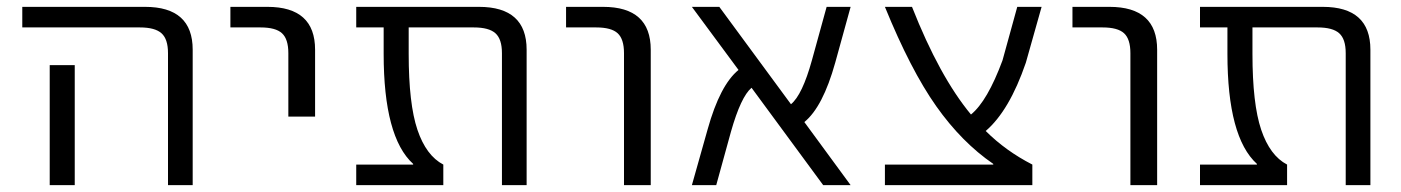

<svg xmlns="http://www.w3.org/2000/svg" viewBox="-20 -540 4087 560"><path d="M198 -350V-73V0H125V-73V-350ZM45 -460V-520H403Q542 -520 542 -395V0H470V-385Q470 -426 451 -443Q432 -460 388 -460Z M652 -460V-520H760Q899 -520 899 -395V-200H821V-385Q821 -426 802.5 -443Q784 -460 740 -460Z M1516 0H1444V-385Q1444 -426 1425 -443Q1406 -460 1362 -460H1172V-383Q1172 -237 1197.5 -161.5Q1223 -86 1273 -60V0H1019V-60H1185V-62Q1099 -140 1099 -383V-460H1019V-520H1377Q1516 -520 1516 -395Z M1631 -460V-520H1739Q1878 -520 1878 -395V0H1800V-385Q1800 -426 1781.5 -443Q1763 -460 1719 -460Z M2461 0H2381L2172 -284Q2141 -258 2112 -156L2069 0H1998L2044 -163Q2080 -292 2134 -336L1998 -520H2078L2287 -236Q2320 -263 2348 -364L2391 -520H2461L2416 -357Q2380 -228 2326 -184Z M2877 -62Q2785 -125 2710.5 -230.5Q2636 -336 2561 -520H2640Q2720 -317 2812 -206Q2860 -245 2904 -364L2947 -520H3018L2972 -357Q2924 -217 2855 -158Q2913 -100 2991 -60V0H2561V-60H2877Z M3108 -460V-520H3216Q3355 -520 3355 -395V0H3277V-385Q3277 -426 3258.5 -443Q3240 -460 3196 -460Z M3977 0H3905V-385Q3905 -426 3886 -443Q3867 -460 3823 -460H3633V-383Q3633 -237 3658.5 -161.5Q3684 -86 3734 -60V0H3480V-60H3646V-62Q3560 -140 3560 -383V-460H3480V-520H3838Q3977 -520 3977 -395Z"/></svg>

Font: Mplus 1p
Style: Regular
Weight: 400
Version: Version 1.061